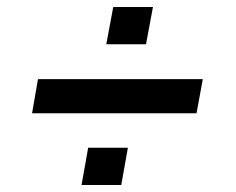

<svg xmlns="http://www.w3.org/2000/svg" viewBox="-20 -531 676 551"><path d="M72 -206 89 -304H562L544 -206ZM214 0 233 -107H347L328 0ZM285 -404 305 -511H419L399 -404Z"/></svg>

Font: Archivo Variable SemiBold
Style: Italic
Weight: 600
Italic angle: -10°
Designer: Hector Gatti
Foundry: Omnibus-Type
Version: Version 2.001